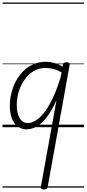

<svg xmlns="http://www.w3.org/2000/svg" viewBox="-20 -1009 687 1523"><path d="M190 17Q150 17 120 -5.5Q90 -28 74 -70.5Q58 -113 58 -172Q58 -220 70 -269.5Q82 -319 105.5 -364Q129 -409 164 -444Q199 -479 244.5 -499Q290 -519 345 -519Q378 -519 411.5 -509.5Q445 -500 477 -481L479 -497Q481 -506 487.5 -510.5Q494 -515 507 -515Q524 -515 529 -509Q534 -503 532 -492L358 475Q356 485 350 489.5Q344 494 329 494Q316 494 309 489Q302 484 304 474L428 -214Q392 -133 353 -82Q314 -31 273 -7Q232 17 190 17ZM113 -175Q113 -136 122.5 -103.5Q132 -71 151.5 -52Q171 -33 201 -33Q243 -33 288 -71Q333 -109 377 -188Q421 -267 459 -390L469 -434Q431 -456 399.5 -463Q368 -470 341 -470Q299 -470 263.5 -453.5Q228 -437 200 -407.5Q172 -378 152.5 -340.5Q133 -303 123 -260.5Q113 -218 113 -175ZM0 469H647V479H0ZM0 -20H647V0H0ZM0 -505H647V-500H0ZM0 -989H647V-979H0Z"/></svg>

Font: Playwrite DE VA Guides
Style: Regular
Weight: 400
Designer: Veronika Burian, José Scaglione
Foundry: TypeTogether
Version: Version 1.003